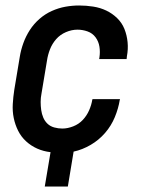

<svg xmlns="http://www.w3.org/2000/svg" viewBox="-20 -548 540 699"><path d="M227 131H143L164 6Q138 3 115.5 -7Q93 -17 75 -33.5Q57 -50 46 -72Q35 -94 30 -118.5Q25 -143 26.5 -169Q28 -195 32 -221L52 -341Q56 -366 65 -391Q74 -416 88.5 -438.5Q103 -461 123.5 -479Q144 -497 168.5 -508Q193 -519 218 -523.5Q243 -528 268 -528Q294 -528 319.5 -524Q345 -520 367 -509.5Q389 -499 406.5 -482Q424 -465 433 -442.5Q442 -420 444.5 -394.5Q447 -369 442 -343L441 -333H341L342 -339Q345 -359 342 -378Q339 -397 328 -412Q317 -427 299 -433.5Q281 -440 262 -440Q241 -440 220 -431Q199 -422 184.5 -405.5Q170 -389 162 -368.5Q154 -348 151 -327L131 -207Q128 -192 128 -177Q128 -162 130 -147.5Q132 -133 137.5 -120Q143 -107 153 -97.5Q163 -88 177.5 -84Q192 -80 207 -80Q226 -80 246.5 -88Q267 -96 281.5 -111.5Q296 -127 304.5 -146.5Q313 -166 316 -185L317 -187H417L416 -184Q411 -153 398 -121.5Q385 -90 362.5 -64Q340 -38 310 -20.5Q280 -3 248 4Z"/></svg>

Font: Iosevka Term Curly SmBd Obl
Style: Regular
Weight: 600
Italic angle: -9°
Designer: Belleve Invis
Foundry: Belleve Invis
Version: Version 32.3.0